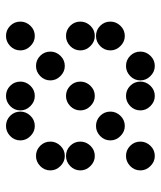

<svg xmlns="http://www.w3.org/2000/svg" viewBox="32 -570 536 640"><g transform="rotate(-90 300.0 -250.0)"><path d="M152 -450Q152 -431 166.5 -416.5Q181 -402 200 -402Q220 -402 234 -416.5Q248 -431 248 -450Q248 -470 234 -484Q220 -498 200 -498Q181 -498 166.5 -484Q152 -470 152 -450ZM252 -450Q252 -431 266.5 -416.5Q281 -402 300 -402Q320 -402 334 -416.5Q348 -431 348 -450Q348 -470 334 -484Q320 -498 300 -498Q281 -498 266.5 -484Q252 -470 252 -450ZM452 -450Q452 -431 466.5 -416.5Q481 -402 500 -402Q520 -402 534 -416.5Q548 -431 548 -450Q548 -470 534 -484Q520 -498 500 -498Q481 -498 466.5 -484Q452 -470 452 -450ZM52 -350Q52 -331 66.5 -316.5Q81 -302 100 -302Q120 -302 134 -316.5Q148 -331 148 -350Q148 -370 134 -384Q120 -398 100 -398Q81 -398 66.5 -384Q52 -370 52 -350ZM352 -350Q352 -331 366.5 -316.5Q381 -302 400 -302Q420 -302 434 -316.5Q448 -331 448 -350Q448 -370 434 -384Q420 -398 400 -398Q381 -398 366.5 -384Q352 -370 352 -350ZM52 -250Q52 -231 66.5 -216.5Q81 -202 100 -202Q120 -202 134 -216.5Q148 -231 148 -250Q148 -270 134 -284Q120 -298 100 -298Q81 -298 66.5 -284Q52 -270 52 -250ZM252 -250Q252 -231 266.5 -216.5Q281 -202 300 -202Q320 -202 334 -216.5Q348 -231 348 -250Q348 -270 334 -284Q320 -298 300 -298Q281 -298 266.5 -284Q252 -270 252 -250ZM452 -250Q452 -231 466.5 -216.5Q481 -202 500 -202Q520 -202 534 -216.5Q548 -231 548 -250Q548 -270 534 -284Q520 -298 500 -298Q481 -298 466.5 -284Q452 -270 452 -250ZM152 -150Q152 -131 166.5 -116.5Q181 -102 200 -102Q220 -102 234 -116.5Q248 -131 248 -150Q248 -170 234 -184Q220 -198 200 -198Q181 -198 166.5 -184Q152 -170 152 -150ZM452 -150Q452 -131 466.5 -116.5Q481 -102 500 -102Q520 -102 534 -116.5Q548 -131 548 -150Q548 -170 534 -184Q520 -198 500 -198Q481 -198 466.5 -184Q452 -170 452 -150ZM52 -50Q52 -31 66.5 -16.5Q81 -2 100 -2Q120 -2 134 -16.5Q148 -31 148 -50Q148 -70 134 -84Q120 -98 100 -98Q81 -98 66.5 -84Q52 -70 52 -50ZM252 -50Q252 -31 266.5 -16.5Q281 -2 300 -2Q320 -2 334 -16.5Q348 -31 348 -50Q348 -70 334 -84Q320 -98 300 -98Q281 -98 266.5 -84Q252 -70 252 -50ZM352 -50Q352 -31 366.5 -16.5Q381 -2 400 -2Q420 -2 434 -16.5Q448 -31 448 -50Q448 -70 434 -84Q420 -98 400 -98Q381 -98 366.5 -84Q352 -70 352 -50Z"/></g></svg>

Font: Matrix Sans Print
Style: Regular
Weight: 400
Designer: Brad Neil
Version: Version 1.100